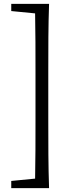

<svg xmlns="http://www.w3.org/2000/svg" viewBox="-20 -797 381 990"><path d="M229 -433C229 -549 229 -665 233 -777H38V-740L161 -728C163 -630 163 -531 163 -433V-172C163 -72 163 27 161 124L38 136V173H233C229 59 229 -58 229 -172Z"/></svg>

Font: Source Han Serif K
Style: Regular
Weight: 400
Designer: Ryoko NISHIZUKA 西塚涼子 (kana & ideographs); Frank Grießhammer (Latin, Greek & Cyrillic); Wenlong ZHANG 张文龙 (bopomofo); San
Foundry: Adobe Systems Incorporated
Version: Version 1.001;PS 1.001;hotconv 16.6.54;makeotf.lib2.5.65590